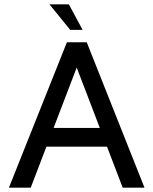

<svg xmlns="http://www.w3.org/2000/svg" viewBox="-20 -861 704 881"><path d="M296 -841H207L302 -724H359ZM543 0H643L378 -667H287L21 0H121L193 -188H471ZM332 -551 438 -274H226Z"/></svg>

Font: Maven Pro
Style: Medium
Weight: 500
Designer: Joe Prince
Foundry: Joe Prince
Version: Version 1.003